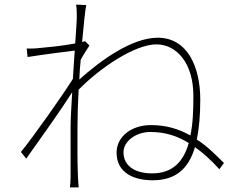

<svg xmlns="http://www.w3.org/2000/svg" viewBox="-20 -794 1040 835"><path d="M350 -615C345 -614 340 -612 337 -611C344 -691 351 -752 355 -772L311 -774C314 -755 314 -733 314 -716C314 -705 311 -662 307 -605C251 -594 173 -587 140 -584C127 -583 112 -582 96 -583L100 -546C169 -557 264 -569 305 -574C302 -535 300 -494 297 -451C252 -379 127 -202 71 -133L94 -104C158 -194 244 -314 294 -393C290 -329 287 -273 287 -245V-23C287 -7 285 14 284 21H322C321 6 320 -7 319 -24C316 -107 317 -145 317 -245C317 -292 319 -347 322 -404C416 -500 567 -601 660 -601C748 -601 821 -520 821 -377C821 -313 819 -256 808 -205C757 -233 704 -250 636 -250C553 -250 487 -201 487 -130C487 -42 563 -10 643 -10C743 -10 799 -58 828 -154C861 -131 897 -99 934 -58L954 -85C915 -124 879 -160 836 -187C846 -236 851 -294 851 -360C851 -507 793 -630 666 -630C550 -630 410 -525 325 -448C326 -477 328 -506 331 -534C343 -557 357 -577 369 -596ZM641 -40C572 -40 517 -69 517 -132C517 -180 572 -220 633 -220C697 -220 749 -204 801 -172C778 -92 732 -40 641 -40Z"/></svg>

Font: SSpoqa Han Sans Neo Thin
Style: Regular
Weight: 100
Designer: [Spoqa Han Sans Neo] Dong-huui Kim  Younghwa Kang  Yujin Lee  [Noto Sans] Ryoko NISHIZUKA  (kana & ideographs); Paul D. 
Foundry: Spoqa (http://www.spoqa-han-sans.com)
Version: Version 1.000